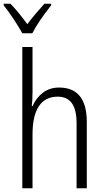

<svg xmlns="http://www.w3.org/2000/svg" viewBox="-46 -1013 558 1033"><path d="M129 -518Q129 -474 125 -442H129Q148 -486 184.5 -514Q221 -542 272 -542Q421 -542 421 -356V0H366V-349Q366 -423 340.5 -458Q315 -493 264 -493Q198 -493 163.5 -442Q129 -391 129 -289V0H74V-760H129ZM229 -984Q158 -894 128 -834H74Q56 -867 27.5 -910Q-1 -953 -26 -984V-993H10Q48 -955 101 -883Q141 -936 193 -993H229Z"/></svg>

Font: Noto Sans Display Light Narrow
Style: Regular
Weight: 300
Width: 4
Designer: Monotype Design team
Foundry: Monotype Imaging Inc.
Version: Version 1.000